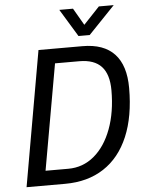

<svg xmlns="http://www.w3.org/2000/svg" viewBox="-60 -944 742 991"><g transform="rotate(-5 311.5 -448.5)"><path d="M160 -700H388Q498 -700 553.5 -640.5Q609 -581 609 -464Q609 -317 565 -213Q521 -109 437.5 -54.5Q354 0 237 0H37ZM260 -76Q336 -76 394 -124.5Q452 -173 484.5 -260Q517 -347 517 -460Q517 -543 479.5 -583.5Q442 -624 365 -624H239L142 -76ZM285 -897H356L407 -809L490 -897H567L430 -754H372Z"/></g></svg>

Font: Sarabun
Style: Italic
Weight: 400
Italic angle: -10°
Designer: Suppakit Chalermlarp | Katatrad Co.,Ltd.
Foundry: Cadson Demak Co.,Ltd.
Version: Version 1.000; ttfautohint (v1.6)